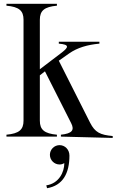

<svg xmlns="http://www.w3.org/2000/svg" viewBox="-20 -720 630 1012"><path d="M14 -10V0H280V-10C214 -16 190 -36 190 -84V-323L217 -344L355 -71C374 -34 360 -16 301 -10V0L574 7V-3C508 -9 481 -22 455 -73L290 -400L344 -438C388 -469 441 -484 504 -490V-500H290V-490C349 -485 340 -470 307 -444L190 -355V-616C190 -664 214 -684 280 -690V-700H14V-690C80 -684 104 -664 104 -616V-84C104 -36 80 -16 14 -10ZM224 257 228 272C311 258 346 194 346 100C346 68 322 45 294 45C266 45 243 68 243 96C243 124 266 147 294 147C304 147 312 144 319 140C319 187 291 247 224 257Z"/></svg>

Font: Sprat Condesed
Style: Regular
Weight: 400
Width: 3
Designer: Ethan Nakache
Foundry: Collletttivo
Version: Version 2.000;Glyphs 3.2 (3217)